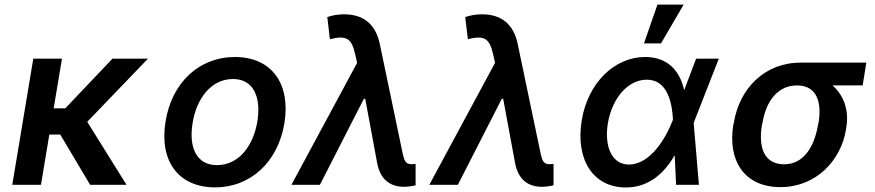

<svg xmlns="http://www.w3.org/2000/svg" viewBox="-20 -799 3783 830"><path d="M247.9 -545.5H123.9L33 0H157L193.2 -217.3H240.4L369.7 0H527L357.2 -272.4L619.7 -545.5H466.3L262.1 -330.6H212Z M909.8 11C1064.3 11 1181.8 -99.8 1209.5 -266.3C1237.2 -437.9 1153.8 -552.6 995.4 -552.6C840.6 -552.6 722.7 -441.8 695.7 -274.1C667.6 -103.7 750.7 11 909.8 11ZM812.5 -266.7C829.2 -371.1 891.3 -457.4 987.2 -457.4C1078.8 -457.4 1108.7 -375 1092.7 -274.9C1075.6 -170.1 1013.5 -85.2 918 -85.2C825.6 -85.2 796.2 -166.5 812.5 -266.7Z M1725.9 8.5C1742.2 8.5 1762.4 5.7 1776.6 2.1V-90.6C1772 -90.2 1763.8 -89.1 1758.5 -89.1C1731.2 -89.1 1726.9 -108.7 1720.2 -138.5L1621.8 -609C1604 -693.9 1551.8 -737.2 1467.3 -737.2C1438.2 -737.2 1412.3 -731.5 1394.9 -725.1L1406.2 -629.6C1476.2 -647 1499.6 -634.2 1514.9 -566.4L1523.8 -527.3L1239.7 0H1362.9L1552.9 -371.8H1558.9L1611.2 -90.2C1624.6 -24.5 1665.5 8.5 1725.9 8.5Z M2322.1 8.5C2338.4 8.5 2358.7 5.7 2372.9 2.1V-90.6C2368.3 -90.2 2360.1 -89.1 2354.8 -89.1C2327.4 -89.1 2323.2 -108.7 2316.4 -138.5L2218 -609C2200.3 -693.9 2148.1 -737.2 2063.6 -737.2C2034.4 -737.2 2008.5 -731.5 1991.1 -725.1L2002.5 -629.6C2072.4 -647 2095.9 -634.2 2111.2 -566.4L2120 -527.3L1835.9 0H1959.2L2149.1 -371.8H2155.2L2207.4 -90.2C2220.9 -24.5 2261.7 8.5 2322.1 8.5Z M2683.6 11.4C2779.1 12.4 2848.7 -44.7 2896 -127.1H2896.7L2902.7 0H3001.4L2978.7 -267L2980.1 -271.3L3087.4 -545.5H2989.3L2938.2 -410.9H2937.1C2918.7 -493.6 2865.8 -552.6 2768.5 -552.6C2636.7 -552.6 2521.3 -440.7 2495 -279.8C2466.6 -109.7 2543.3 10.3 2683.6 11.4ZM2607.6 -265.6C2626.4 -375.7 2694.6 -454.5 2776.3 -454.5C2868.3 -454.5 2885.7 -348.4 2889.2 -282.3L2886.4 -274.9C2859.7 -205.3 2792.6 -87.7 2698.5 -87.7C2626.4 -87.7 2591.3 -163.4 2607.6 -265.6ZM2763.8 -611.5H2837.4L2935.4 -779.1H2822.1Z M3152.7 -269.9 3149.9 -258.5C3125.4 -106.2 3196 9.9 3353.7 9.9C3507.8 9.9 3615.1 -104.8 3637.1 -238.6L3638.5 -248.6C3651.6 -324.6 3625.4 -389.6 3578.8 -429.7H3709.2L3725.1 -528.4H3441.8C3285.2 -528.4 3176.8 -416.5 3152.7 -269.9ZM3273.8 -258.5 3276.6 -269.9C3290.8 -355.8 3338.1 -429.7 3425.4 -429.7C3512.1 -429.7 3532.7 -355.8 3518.8 -269.9L3516 -258.5C3500.7 -166.2 3454.9 -88.8 3370 -88.8C3280.2 -88.8 3258.5 -166.2 3273.8 -258.5Z"/></svg>

Font: Magic Ui Pro Semi Bold
Style: Italic
Weight: 600
Italic angle: -9.39999°
Designer: Stefan Endress, Andreas Faust
Version: Version 1.000;FEAKit 1.0